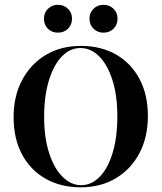

<svg xmlns="http://www.w3.org/2000/svg" viewBox="-20 -775 679 806"><path d="M319.4 11.3Q234.7 11.3 171 -25Q107.3 -61.3 72.2 -127.4Q37.1 -193.5 37.1 -283.1Q37.1 -371.8 73 -439.1Q108.9 -506.5 172.2 -544.4Q235.5 -582.3 319.4 -582.3Q404 -582.3 467.3 -546Q530.6 -509.7 565.7 -443.5Q600.8 -377.4 600.8 -287.9Q600.8 -199.2 565.3 -131.9Q529.8 -64.5 466.1 -26.6Q402.4 11.3 319.4 11.3ZM320.2 2.4Q364.5 2.4 399.2 -33.5Q433.9 -69.4 453.2 -134.7Q472.6 -200 472.6 -286.3Q472.6 -374.2 452 -438.7Q431.5 -503.2 396.4 -538.3Q361.3 -573.4 317.7 -573.4Q273.4 -573.4 239.1 -537.5Q204.8 -501.6 185.1 -436.7Q165.3 -371.8 165.3 -284.7Q165.3 -196.8 186.3 -132.3Q207.3 -67.7 242.7 -32.7Q278.2 2.4 320.2 2.4ZM223.4 -637.9Q197.6 -637.9 181 -654.4Q164.5 -671 164.5 -696.8Q164.5 -721.8 181.5 -738.3Q198.4 -754.8 222.6 -754.8Q248.4 -754.8 265.3 -738.3Q282.3 -721.8 282.3 -696.8Q282.3 -671 265.3 -654.4Q248.4 -637.9 223.4 -637.9ZM414.5 -637.9Q389.5 -637.9 372.6 -654.4Q355.6 -671 355.6 -696.8Q355.6 -721.8 372.6 -738.3Q389.5 -754.8 413.7 -754.8Q439.5 -754.8 456.5 -738.3Q473.4 -721.8 473.4 -696.8Q473.4 -671 456.5 -654.4Q439.5 -637.9 414.5 -637.9Z"/></svg>

Font: Playfair 144pt SemiCondensed
Style: Bold
Weight: 700
Width: 4
Designer: Claus Eggers Sørensen
Foundry: Claus Eggers Sørensen
Version: Version 2.203